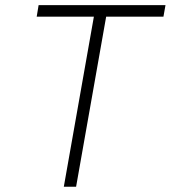

<svg xmlns="http://www.w3.org/2000/svg" viewBox="-20 -713 652 733"><path d="M223.6 0 338.4 -649.4H120.1L127.4 -693.4H611.8L604 -649.4H385.3L270.5 0Z"/></svg>

Font: Cascadia Code NF ExtraLight
Style: Italic
Weight: 200
Italic angle: -10°
Monospace: yes
Designer: Aaron Bell
Foundry: Saja Typeworks
Version: Version 2404.023; ttfautohint (v1.8.4)